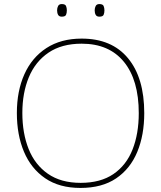

<svg xmlns="http://www.w3.org/2000/svg" viewBox="-20 -915 794 945"><path d="M690 -358Q690 -250 655.5 -167Q621 -84 551.5 -37Q482 10 376 10Q272 10 202.5 -37.5Q133 -85 98 -168Q63 -251 63 -359Q63 -467 100 -549.5Q137 -632 208.5 -678.5Q280 -725 382 -725Q530 -725 610 -628.5Q690 -532 690 -358ZM90 -359Q90 -259 121 -181.5Q152 -104 216 -59.5Q280 -15 377 -15Q475 -15 538.5 -58.5Q602 -102 632.5 -179.5Q663 -257 663 -358Q663 -521 590 -610.5Q517 -700 382 -700Q284 -700 219 -656Q154 -612 122 -535Q90 -458 90 -359ZM261 -864Q261 -876 266 -885.5Q271 -895 284 -895Q301 -895 305 -885.5Q309 -876 309 -864Q309 -851 305 -842Q301 -833 284 -833Q271 -833 266 -842Q261 -851 261 -864ZM446 -864Q446 -876 451 -885.5Q456 -895 469 -895Q486 -895 490 -885.5Q494 -876 494 -864Q494 -851 490 -842Q486 -833 469 -833Q456 -833 451 -842Q446 -851 446 -864Z"/></svg>

Font: Noto Sans Khmer UI Thin
Style: Regular
Weight: 100
Designer: Danh Hong and the Monotype Design Team
Foundry: Monotype Imaging Inc.
Version: Version 2.002; ttfautohint (v1.8.4.7-5d5b)